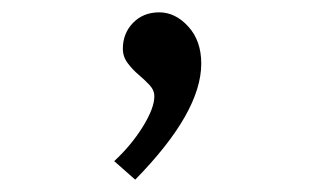

<svg xmlns="http://www.w3.org/2000/svg" viewBox="-20 -123 540 311"><path d="M306 -20Q306 59 199 168L165 138Q193 112 211.5 82Q230 52 230 33Q230 23 222 14.5Q214 6 204.5 -2Q195 -10 187 -20.5Q179 -31 179 -44Q179 -69 195.5 -86Q212 -103 238 -103Q264 -103 285 -80Q306 -57 306 -20Z"/></svg>

Font: Inconsolata
Style: Regular
Weight: 400
Designer: Raph Levien, Kirill Tkachev
Foundry: Cyreal
Version: Version 1.013